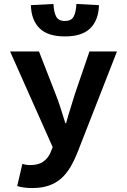

<svg xmlns="http://www.w3.org/2000/svg" viewBox="-20 -756 640 970"><path d="M143 194Q121 194 102 191.5Q83 189 67 184L93 72Q112 78 132 78Q175 78 199.5 60Q224 42 236 13L246 -13L31 -496H177L260 -283Q274 -248 286 -210.5Q298 -173 310 -134H314Q324 -171 336 -208.5Q348 -246 359 -283L432 -496H571L375 5Q357 52 336 87.5Q315 123 288 146.5Q261 170 225.5 182Q190 194 143 194ZM308 -572Q221 -572 179.5 -613.5Q138 -655 136 -730L250 -736Q252 -694 264 -672Q276 -650 308 -650Q340 -650 352 -672Q364 -694 366 -736L480 -730Q478 -655 436.5 -613.5Q395 -572 308 -572Z"/></svg>

Font: Source Code Pro
Style: Bold
Weight: 700
Monospace: yes
Designer: Paul D. Hunt, Teo Tuominen
Foundry: Adobe Systems Incorporated
Version: Version 2.030;PS 1.000;hotconv 16.6.51;makeotf.lib2.5.65220